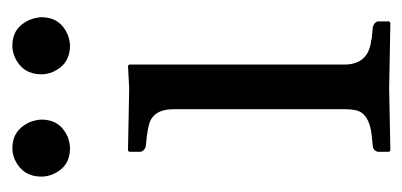

<svg xmlns="http://www.w3.org/2000/svg" viewBox="-194 -468 664 317"><g transform="rotate(-90 138.5 -310.0)"><path d="M189.9 -429.2V-74.2Q189.9 -36.6 225.1 -30.3Q229.5 -29.8 232.9 -28.8L252 -26.9Q259.8 -24.4 261.2 -19V0L258.8 2Q257.8 2 150.9 0L47.9 2L45.9 0V-19Q47.9 -25.9 54.2 -26.9L73.2 -28.8Q108.9 -32.7 114.3 -54.2Q116.2 -62.5 116.2 -74.2V-356Q116.2 -388.2 92.8 -396Q84 -398.4 73.2 -399.9L54.2 -401.9Q47.4 -404.3 45.9 -410.2V-429.2L47.9 -431.2Q48.8 -431.2 150.9 -429.2L188 -431.2ZM4.9 -574.2Q4.9 -604.5 32.2 -617.7Q42 -622.1 51.8 -622.1Q81.5 -622.1 94.7 -593.8Q98.6 -583.5 99.1 -574.2Q99.1 -543.5 70.8 -530.8Q61.5 -527.3 51.8 -526.9Q21 -526.9 8.8 -555.2Q4.9 -564.9 4.9 -574.2ZM173.8 -574.2Q173.8 -604.5 201.2 -617.7Q210.9 -622.1 221.2 -622.1Q251 -622.1 263.7 -593.8Q267.6 -583.5 268.1 -574.2Q268.1 -543.5 239.7 -530.8Q230.5 -527.3 221.2 -526.9Q190.4 -526.9 177.7 -555.2Q173.8 -564.9 173.8 -574.2Z"/></g></svg>

Font: Linux Libertine Display O
Style: Regular
Weight: 400
Designer: Philipp H. Poll
Foundry: Philipp H. Poll
Version: Version 5.0.9